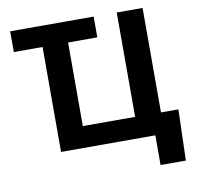

<svg xmlns="http://www.w3.org/2000/svg" viewBox="-94 -824 1121 1094"><g transform="rotate(-10 466.5 -277.5)"><path d="M518.5 -727.3V-607.2H349.4V-123.6H652V-727.3H801.5V-122.9H902.3L893.5 171.9H747.2V0H201.7V-607.2H35.5V-727.3Z"/></g></svg>

Font: Inter Zeller
Style: Bold
Weight: 700
Designer: Rasmus Andersson; Joe Bland
Foundry: zeller
Version: Version 3.015;git-dec3a8cb1